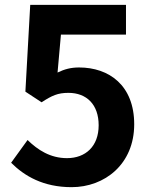

<svg xmlns="http://www.w3.org/2000/svg" viewBox="-20 -760 629 794"><path d="M276 14C413 14 535 -81 535 -246C535 -407 431 -481 307 -481C273 -481 247 -474 218 -460L232 -617H501V-740H105L85 -381L152 -337C195 -365 219 -376 263 -376C338 -376 388 -328 388 -242C388 -155 334 -106 257 -106C188 -106 136 -140 94 -181L26 -87C81 -32 159 14 276 14Z"/></svg>

Font: Source Han Sans SC Bold
Style: Regular
Weight: 700
Designer: Ryoko NISHIZUKA (kana & ideographs); Paul D. Hunt (Latin, Greek & Cyrillic); Wenlong ZHANG (bopomofo); Sandoll Communica
Foundry: Adobe Systems Incorporated
Version: Version 1.001;PS 1.001;hotconv 1.0.78;makeotf.lib2.5.61930